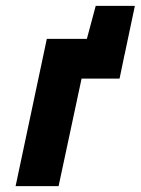

<svg xmlns="http://www.w3.org/2000/svg" viewBox="-20 -632 478 652"><path d="M305 -612 275 -500 264 -446H403L438 -612ZM139 -500 33 0H179L257 -365H386L414 -500Z"/></svg>

Font: Advent Pro ExtraBold
Style: Italic
Weight: 800
Italic angle: -12°
Version: Version 3.000